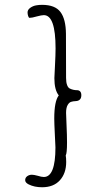

<svg xmlns="http://www.w3.org/2000/svg" viewBox="-20 -750 408 793"><path d="M129.9 -728Q115.7 -725.6 104.7 -717.5Q93.8 -709.5 93.8 -698.7Q93.8 -691.9 96.2 -684.1Q98.6 -676.3 102.1 -676.3Q112.3 -676.3 131.8 -682.1Q151.9 -687.5 161.1 -687.5Q209.5 -687.5 209.5 -550.3Q209.5 -524.9 207 -477.1L204.6 -427.2Q204.6 -378.4 222.7 -356Q204.1 -332 204.1 -260.7Q204.1 -241.2 206.5 -194.8Q209 -148.4 209 -141.1Q209 -19 161.1 -19Q151.4 -19 136.2 -23.9Q120.1 -28.3 111.8 -28.3Q100.6 -28.3 92.3 -22.2Q84 -16.1 84 -5.9Q84 4.4 98.6 11.7Q122.1 23.4 153.8 23.4Q201.2 23.4 227.3 -5.4Q253.4 -34.2 253.4 -81.1Q253.4 -96.7 251.5 -107.9Q256.8 -117.2 256.8 -161.1Q256.8 -191.9 254.9 -231.4Q252.9 -271 252.9 -283.7Q252.9 -305.7 259.8 -316.9Q265.6 -326.7 273.4 -329.3Q281.2 -332 293.9 -332.5Q303.7 -333 309.8 -338.9Q315.9 -344.7 315.9 -356.9Q315.9 -366.7 311.5 -371.8Q307.1 -377 299.8 -377.4Q282.7 -377.4 269.5 -383.8Q261.7 -386.7 257.3 -398.2Q252.9 -409.7 252.9 -427.7L252.4 -609.9Q252 -670.9 229.7 -700.4Q207.5 -730 153.8 -730Q141.1 -730 129.9 -728Z"/></svg>

Font: Amatica SC
Style: Bold
Weight: 400
Designer: Vernon Adams, Ben Nathan
Foundry: newtypography
Version: Version 2.000